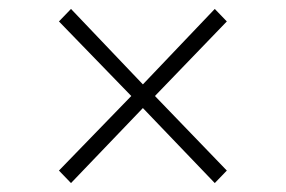

<svg xmlns="http://www.w3.org/2000/svg" viewBox="-20 -545 640 430"><path d="M139 -135 112 -163 274 -330 112 -497 139 -525 300 -356 461 -525 488 -497 327 -330 488 -163 461 -135 300 -303Z"/></svg>

Font: Source Code Pro Light
Style: Regular
Weight: 300
Monospace: yes
Designer: Paul D. Hunt, Teo Tuominen
Foundry: Adobe Systems Incorporated
Version: Version 2.030;PS 1.000;hotconv 16.6.51;makeotf.lib2.5.65220